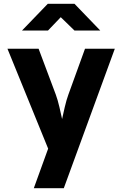

<svg xmlns="http://www.w3.org/2000/svg" viewBox="-20 -805 640 1005"><path d="M157 180 232 -27 19 -550H182L272 -310Q282 -283 291 -244.5Q300 -206 305 -182Q310 -206 319 -244.5Q328 -283 338 -310L425 -550H581L314 180ZM95 -645 230 -785H370L505 -645H370L298 -715L231 -645Z"/></svg>

Font: NKDuy Mono ExtraBold
Style: Regular
Weight: 800
Monospace: yes
Designer: NKDuy
Foundry: NKDuy
Version: Version 2.251; ttfautohint (v1.8.4.7-5d5b)